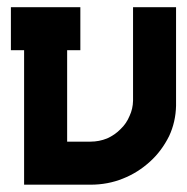

<svg xmlns="http://www.w3.org/2000/svg" viewBox="-20 -505 511 525"><path d="M461.4 -215.8Q460.4 -171.4 442.4 -132.8Q421.9 -91.8 390.6 -63.5Q356.9 -32.7 315.9 -16.6Q274.9 0 227.5 0H45.9V-367.7H9.8V-485.4H199.7V-367.7H163.6V-117.7H227.5Q251 -117.7 272.9 -126.5Q294.4 -136.2 309.6 -151.9Q325.7 -167 334.5 -188.5Q343.3 -207.5 343.8 -229.5V-485.4H461.4Z"/></svg>

Font: Sangha Kali
Style: Regular
Weight: 400
Designer: Seslavinskaya Anna
Foundry: Popkern
Version: Version 2.000;PS 002.000;hotconv 1.0.88;makeotf.lib2.5.64775